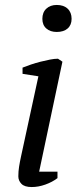

<svg xmlns="http://www.w3.org/2000/svg" viewBox="-20 -749 317 775"><path d="M71 -451V-476Q86 -482 105 -488.5Q124 -495 144 -500Q164 -505 182 -508.5Q200 -512 214 -512L232 -500L138 -56H212V-30Q191 -14 163 -4Q135 6 108 6Q79 6 66.5 -7Q54 -20 54 -37Q54 -57 57 -76Q60 -95 65 -118L135 -441ZM151 -673Q151 -699 167 -714Q183 -729 209 -729Q237 -729 253 -714Q269 -699 269 -673Q269 -648 253 -634Q237 -620 209 -620Q183 -620 167 -634Q151 -648 151 -673Z"/></svg>

Font: PTSerif
Style: Italic
Weight: 400
Italic angle: -12°
Designer: A.Korolkova, O.Umpeleva, V.Yefimov
Foundry: ParaType Ltd
Version: Version 1.000W OFL; ttfautohint (v1.2) -l 8 -r 50 -G 200 -x 